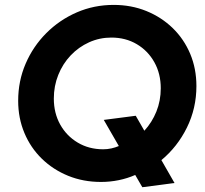

<svg xmlns="http://www.w3.org/2000/svg" viewBox="-20 -731 837 783"><path d="M391.7 11Q319.6 11 258.1 -14Q196.7 -39 150.8 -83.6Q104.8 -128.3 79.5 -188.8Q54.1 -249.3 54.1 -320Q54.1 -400.7 84.5 -471.2Q114.8 -541.7 168.6 -595.7Q222.4 -649.7 292.9 -680.4Q363.3 -711 443.4 -711Q515.6 -711 577 -686Q638.4 -661 684.4 -616.4Q730.3 -571.7 755.7 -511.4Q781 -451 781 -380Q781 -289.3 742.3 -210.8Q703.6 -132.3 638.2 -78L691.7 15.3L560.4 32.5L531.4 -17.5Q499.9 -3.6 464.4 3.7Q428.8 11 391.7 11ZM401 -122.2Q417.8 -122.2 434.2 -125.8Q450.5 -129.4 464.6 -135.5L403.2 -242L533.6 -258.9L568.7 -197.9Q599.9 -231.9 617.8 -276.1Q635.6 -320.3 635.6 -371Q635.6 -430.3 609.6 -477Q583.6 -523.8 538 -550.8Q492.4 -577.8 434.1 -577.8Q386 -577.8 343.3 -558.5Q300.6 -539.2 268.2 -505Q235.8 -470.8 217.7 -425.6Q199.5 -380.4 199.5 -329Q199.5 -269.7 225.5 -223.1Q251.5 -176.5 297.1 -149.4Q342.7 -122.2 401 -122.2Z"/></svg>

Font: Red Hat Display VF
Style: Italic
Weight: 300
Italic angle: -12°
Designer: Pentagram, MCKL
Foundry: Pentagram, MCKL
Version: Version 1.023